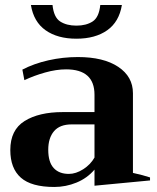

<svg xmlns="http://www.w3.org/2000/svg" viewBox="-20 -734 625 764"><path d="M103 -714H189Q194 -665 219.5 -648.5Q245 -632 284 -632Q323 -632 348.5 -648.5Q374 -665 379 -714H465Q454 -647 406.5 -613.5Q359 -580 284 -580Q209 -580 161.5 -613.5Q114 -647 103 -714ZM21 -137Q21 -217 78 -252.5Q135 -288 230 -288H356V-357Q356 -458 243 -458Q204 -458 159.5 -445.5Q115 -433 77 -415L69 -457Q115 -481 172.5 -494Q230 -507 290 -507Q392 -507 450.5 -468Q509 -429 509 -363V-46Q550 -37 577 -28V-16L356 5V-59Q327 -25 284.5 -7.5Q242 10 196 10Q105 10 63 -27Q21 -64 21 -137ZM356 -107V-239H265Q218 -239 195 -212Q172 -185 172 -138Q172 -89 193.5 -65.5Q215 -42 254 -42Q282 -42 311 -60.5Q340 -79 356 -107Z"/></svg>

Font: Trirong Bold
Style: Regular
Weight: 700
Designer: Katatrad Team
Foundry: CadsonDemak
Version: Version 1.000